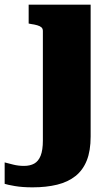

<svg xmlns="http://www.w3.org/2000/svg" viewBox="-98 -561 477 824"><path d="M86 42V-428Q86 -438 80 -443.5Q74 -449 62 -452.5Q50 -456 35 -458L25 -460V-541H291V25Q291 86 274.5 127.5Q258 169 226 194.5Q194 220 147.5 231.5Q101 243 42 243Q-2 243 -34 237.5Q-66 232 -78 228V136Q-63 140 -41 145.5Q-19 151 5 151Q31 151 49 141Q67 131 76.5 107Q86 83 86 42Z"/></svg>

Font: Roboto Serif ExtraBold
Style: Regular
Weight: 800
Designer: Greg Gazdowicz
Foundry: Commercial Type
Version: Version 1.008